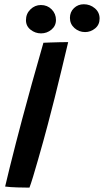

<svg xmlns="http://www.w3.org/2000/svg" viewBox="-20 -854 476 880"><path d="M115 6Q94 6 59.8 5Q25.5 4 3.5 1Q11.5 -34 24.8 -87.2Q38 -140.5 53 -198.8Q68 -257 81.5 -307.5Q101 -381 125.8 -470.2Q150.5 -559.5 179 -658Q187.5 -658.5 208.8 -659.2Q230 -660 253.5 -660.5Q277 -661 292.5 -661Q278.5 -602 262.5 -535.5Q246.5 -469 230.2 -403.8Q214 -338.5 199 -283Q190.5 -250 178.5 -207.2Q166.5 -164.5 154.2 -121.2Q142 -78 131.5 -43.8Q121 -9.5 115 6ZM370 -707Q342 -707 321.2 -725.5Q300.5 -744 300.5 -772Q300.5 -799 319 -816.8Q337.5 -834.5 364 -834.5Q393 -834.5 414.8 -816Q436.5 -797.5 436.5 -769Q436.5 -740.5 416 -723.8Q395.5 -707 370 -707ZM168 -701Q141.5 -701 120.2 -717.8Q99 -734.5 99 -761.5Q99 -791 119.5 -811Q140 -831 167.5 -831Q197 -831 216.8 -811Q236.5 -791 236.5 -762.5Q236.5 -735.5 215.8 -718.2Q195 -701 168 -701Z"/></svg>

Font: Grandstander Medium
Style: Italic
Weight: 500
Italic angle: -15°
Designer: Tyler Finck
Foundry: Etcetera Type Co
Version: Version 1.200; ttfautohint (v1.8.3)